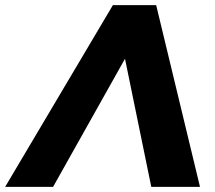

<svg xmlns="http://www.w3.org/2000/svg" viewBox="-75 -725 835 745"><path d="M410 -497 131 0H-55L363 -705H531L701 0H512Z"/></svg>

Font: Geom ExtraBold
Style: Bold Italic
Weight: 800
Italic angle: -10°
Version: Version 1.102